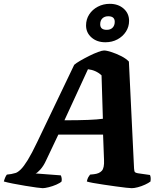

<svg xmlns="http://www.w3.org/2000/svg" viewBox="-66 -984 846 1004"><path d="M157 0Q150 0 124.5 -3.5Q99 -7 65.5 -12.5Q32 -18 1.5 -24Q-29 -30 -46 -35Q-39 -60 -30 -71L-7 -74Q4 -76 15.5 -79.5Q27 -83 42.5 -98Q58 -113 79 -147Q100 -181 129 -242L322 -645Q332 -654 353.5 -666.5Q375 -679 400 -691.5Q425 -704 446.5 -712Q468 -720 478 -720Q491 -720 516 -712Q541 -704 567 -691Q593 -678 608 -662L635 -103Q636 -87 640 -83.5Q644 -80 655 -78L718 -69Q720 -66 721.5 -58Q723 -50 721 -35Q711 -27 692.5 -18.5Q674 -10 655 -5Q636 0 623 0Q616 0 592.5 -2.5Q569 -5 538 -9.5Q507 -14 475.5 -18.5Q444 -23 420 -27.5Q396 -32 388 -35Q391 -49 395.5 -57Q400 -65 405 -71L425 -73Q453 -76 466.5 -91Q480 -106 478 -147L473 -280H239L174 -143Q161 -115 144.5 -97Q128 -79 120 -77L252 -67Q259 -52 256 -35Q248 -27 228.5 -18.5Q209 -10 188.5 -5Q168 0 157 0ZM271 -355Q345 -355 394.5 -357Q444 -359 472 -363L465 -590Q436 -617 394 -622ZM485 -763Q441 -763 412.5 -788Q384 -813 384 -851Q384 -883 400.5 -908.5Q417 -934 445.5 -949Q474 -964 508 -964Q552 -964 580.5 -939Q609 -914 609 -875Q609 -844 592.5 -818.5Q576 -793 548 -778Q520 -763 485 -763ZM492 -828Q512 -828 523 -839.5Q534 -851 534 -870Q534 -899 500 -899Q481 -899 469.5 -888Q458 -877 458 -857Q458 -828 492 -828Z"/></svg>

Font: Texturina Black
Style: Italic
Weight: 900
Italic angle: -11°
Designer: Guillermo Torres Carreño
Foundry: Omnibus-Type
Version: Version 1.002; ttfautohint (v1.8.3)